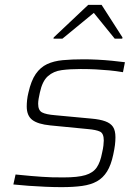

<svg xmlns="http://www.w3.org/2000/svg" viewBox="-20 -762 578 790"><path d="M233 8Q203 8 167.5 6.5Q132 5 97.5 2.5Q63 0 35 -3L44 -44Q82 -40 107.5 -38Q133 -36 153 -34.5Q173 -33 193 -32.5Q213 -32 241 -32Q300 -32 331.5 -41.5Q363 -51 378 -73Q393 -95 400 -133Q404 -150 405.5 -163Q407 -176 407 -184Q407 -213 391.5 -220.5Q376 -228 341 -231L187 -246Q136 -251 113 -268.5Q90 -286 90 -324Q90 -336 91.5 -350.5Q93 -365 97 -381Q108 -430 127 -457.5Q146 -485 173.5 -498Q201 -511 238.5 -514.5Q276 -518 324 -518Q350 -518 380.5 -516.5Q411 -515 441 -512Q471 -509 494 -506L486 -465Q456 -470 429 -472.5Q402 -475 374 -476.5Q346 -478 312 -478Q268 -478 234 -473.5Q200 -469 177 -448.5Q154 -428 144 -381Q141 -368 139 -356Q137 -344 137 -335Q137 -308 153 -299.5Q169 -291 206 -288L356 -274Q391 -271 413 -263Q435 -255 445 -240Q455 -225 455 -197Q455 -182 453 -165.5Q451 -149 446 -126Q437 -83 420.5 -56.5Q404 -30 379 -16Q354 -2 318 3Q282 8 233 8ZM200 -603 201 -608 343 -742H398L484 -608L483 -603H452L366 -709L237 -603Z"/></svg>

Font: Saira SemiExpanded ExtraLight
Style: Italic
Weight: 250
Width: 6
Italic angle: -12°
Designer: Hector Gatti with collaboration of the Omnibus-Type team
Foundry: Omnibus-Type
Version: Version 1.101